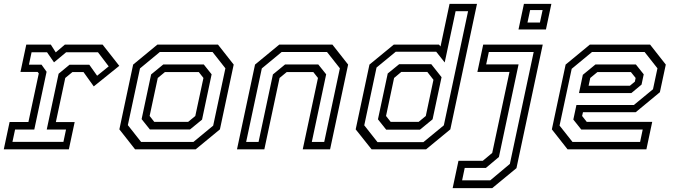

<svg xmlns="http://www.w3.org/2000/svg" viewBox="-22 -770 3473 990"><path d="M-2.5 0 27.5 -141H124.5L178 -391.5L172 -399H83.5L113.5 -540H240L265.5 -500L312.5 -540H507L593 -430.5L461.5 -324.5L408.5 -398.5H351.5L314.5 -368L266 -140.5H363L333 0ZM42.2 -38.5H305L318.5 -102.2H219L280.2 -389.8L336.5 -436.2H438.5L478.8 -379.5L538.5 -427.8L483.2 -500.5H319L256.5 -448.5L220.5 -500.5H140.8L127.2 -436.5H192.2L218.2 -400L154.8 -102.2H55.8Z M674.5 0 593.5 -103 664.5 -437 789.5 -540H1102L1183 -437L1112 -103L987 0ZM705.5 -38.2H975.5L1077.2 -122.2L1140.2 -417.8L1074 -501.8H802L699.8 -417.2L637.2 -124.8ZM750.8 -102.5 708.2 -155.8 757.2 -386.2 819.8 -437.5H1028.8L1069.2 -386.8L1019.8 -153.2L957.8 -102.5ZM773.5 -141.5H948L985 -172L1027 -368L1003 -398.5H828.5L791.5 -368L749.5 -172Z M1200 0 1293 -437 1418 -540H1692L1773 -437L1680 0H1539L1617.5 -368L1593.5 -398.5H1456.5L1419.5 -368L1341 0ZM1247.2 -38.2H1311.2L1385.2 -386.2L1447.8 -437.5H1619.2L1659.8 -386.8L1585.8 -38.2H1649.8L1730.5 -417.8L1664.2 -501.8H1430.2L1328 -417.2Z M2175 0H1894L1812 -103L1883 -437L2008.5 -540H2241.5L2249.5 -530.5L2296 -750H2437.5L2300 -103ZM2143.5 -101.5H1969.2L1926.8 -154.8L1977.2 -391L2036.2 -439H2201.8L2254.8 -372L2208.5 -154.8ZM2136.5 -141.5 2173.5 -172 2213 -358.5 2181.5 -399H2047L2010 -368L1968.5 -172L1992.5 -141.5ZM2161.2 -37.2 2266.5 -123.8 2391.5 -712.2H2327.2L2271 -448L2227.2 -503.2H2018.5L1919.5 -421.8L1856.2 -123.8L1924.5 -37.2Z M2312 200 2342 59H2467.5L2516 18.5L2605 -399H2439.5L2469.5 -540H2776.5L2641 97L2516 200ZM2360.8 159.8H2506L2607 75.2L2729.8 -501.8H2498.5L2484.8 -437.8H2651.8L2550.5 39.5L2483.5 95.8H2374.2ZM2651.5 -618 2679.5 -750H2821L2793 -618ZM2697.8 -653.8H2762L2775.8 -718.2H2711.5Z M3330 -540 3411 -437 3380.5 -294.5 3256 -191.5H2984L2979.5 -172L3003.5 -141.5H3341L3311 0H2904.5L2823.5 -103L2894.5 -437L3019.5 -540ZM3256.8 -437.5 3297.2 -386.8 3286 -333.8 3233.5 -290.2H2963.5L2983.2 -384.2L3048.2 -437.5ZM3301.8 -501.8H3030.5L2925.8 -415.2L2863.2 -122.5L2930 -38H3278.5L3292 -102.2H2975L2934.2 -153.5L2950.2 -228.5H3246.2L3345 -309.8L3368 -417.8ZM3231 -398.5H3058.5L3021.5 -368L3013 -328H3226L3251.5 -349L3255.5 -368Z"/></svg>

Font: Tourney Thin
Style: Italic
Weight: 100
Italic angle: -12°
Designer: Tyler Finck
Foundry: Etcetera Type Co
Version: Version 1.015